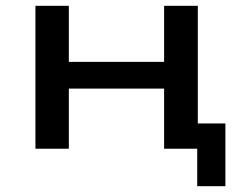

<svg xmlns="http://www.w3.org/2000/svg" viewBox="-20 -512 808 661"><path d="M659 129V0H545V-207H217V0H102V-492H217V-299H545V-492H661V-87H756V129Z"/></svg>

Font: Nunito Sans 10pt Expanded SemiBold
Style: Regular
Weight: 600
Width: 7
Designer: Vernon Adams
Foundry: Vernon Adams
Version: Version 3.101;gftools[0.9.27]